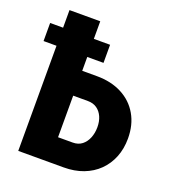

<svg xmlns="http://www.w3.org/2000/svg" viewBox="-142 -811 822 911"><g transform="rotate(20 268.5 -355.5)"><path d="M154.3 -460.9H282.2Q355 -460.9 409.2 -432.6Q463.4 -404.3 492.9 -353Q522.5 -301.8 522.5 -232.9Q522.5 -181.2 505.4 -138.4Q488.3 -95.7 456.8 -64.7Q425.3 -33.7 381.1 -16.8Q336.9 0 282.2 0H53.2V-710.9H208.5V-125.5H282.2Q310.1 -125.5 328.9 -140.1Q347.7 -154.8 357.7 -179.4Q367.7 -204.1 367.7 -233.9Q367.7 -263.2 357.7 -285.9Q347.7 -308.6 328.9 -322Q310.1 -335.4 282.2 -335.4H154.3ZM290.5 -622.1V-530.8H-12.2V-622.1Z"/></g></svg>

Font: Roboto Condensed ExtraBold
Style: Regular
Weight: 800
Designer: Christian Robertson
Foundry: Google
Version: Version 3.008; 2023